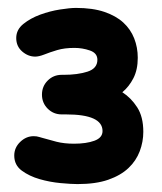

<svg xmlns="http://www.w3.org/2000/svg" viewBox="-20 -890 410 485"><path d="M65 -546Q73 -546 79 -544L86 -542Q103 -537 122.5 -532Q142 -527 167 -527Q198 -527 218.5 -534.5Q239 -542 239 -559Q239 -601 147 -601H136Q115 -601 100.5 -615.5Q86 -630 86 -651Q86 -672 100.5 -686.5Q115 -701 136 -701H141Q176 -701 201 -709Q226 -717 226 -739Q226 -756 207 -762.5Q188 -769 168 -769Q143 -769 124.5 -763.5Q106 -758 91 -752Q78 -747 69 -747Q51 -747 36 -760Q21 -773 21 -794Q21 -815 39 -829.5Q57 -844 81.5 -853Q106 -862 131.5 -866Q157 -870 172 -870Q214 -870 243.5 -860Q273 -850 291.5 -833Q310 -816 319 -793Q328 -770 328 -744Q328 -714 317 -692.5Q306 -671 289 -657Q311 -643 326.5 -619Q342 -595 342 -557Q342 -532 333 -508Q324 -484 304.5 -465.5Q285 -447 253.5 -436Q222 -425 176 -425Q160 -425 133 -427.5Q106 -430 80 -437.5Q54 -445 35 -459Q16 -473 16 -497Q16 -517 31 -531.5Q46 -546 65 -546Z"/></svg>

Font: Varela Round Precious
Style: Bold
Weight: 700
Version: Version 1.000